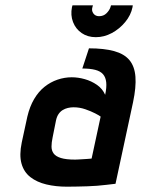

<svg xmlns="http://www.w3.org/2000/svg" viewBox="-20 -692 531 723"><path d="M480 -672H398L396 -665Q392 -653 381 -642Q370 -631 353 -631Q339 -631 331.5 -641.5Q324 -652 328 -665L330 -672H253L251 -665Q245 -635 255 -609Q265 -583 287.5 -567.5Q310 -552 341 -552Q372 -552 401 -567.5Q430 -583 451.5 -609Q473 -635 479 -665ZM376 -335Q366 -358 345 -372.5Q324 -387 299 -394Q274 -401 250 -401Q223 -401 196.5 -392Q170 -383 147.5 -365Q125 -347 108.5 -319Q92 -291 83 -253L62 -156Q52 -108 61 -76Q70 -44 94.5 -25Q119 -6 154.5 2.5Q190 11 232 11Q252 11 271.5 10.5Q291 10 309.5 9.5Q328 9 346 7.5Q364 6 381 4Q398 2 415 0L481 -307Q493 -364 490 -403Q487 -442 467.5 -465.5Q448 -489 410 -499.5Q372 -510 315 -510L290 -434Q319 -434 338.5 -429Q358 -424 368 -412.5Q378 -401 380 -382Q382 -363 376 -335ZM359 -253 325 -95Q325 -95 320.5 -94.5Q316 -94 308.5 -93.5Q301 -93 292.5 -92.5Q284 -92 276 -91.5Q268 -91 263 -91Q229 -91 209.5 -97Q190 -103 182 -114Q174 -125 174 -140Q174 -155 178 -174L191 -239Q194 -253 200.5 -262.5Q207 -272 216 -277.5Q225 -283 235.5 -285.5Q246 -288 257 -288Q280 -288 301.5 -280.5Q323 -273 338.5 -265Q354 -257 359 -253Z"/></svg>

Font: Advent Pro
Style: Bold Italic
Weight: 700
Italic angle: -12°
Designer: VivaRado, Andreas Kalpakidis
Foundry: VivaRado, Andreas Kalpakidis
Version: Version 3.000